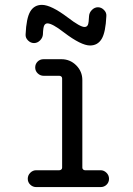

<svg xmlns="http://www.w3.org/2000/svg" viewBox="-20 -760 540 780"><path d="M84 -620.1Q86.9 -686.5 103 -713.4Q119.1 -740.2 150.4 -740.2Q187.5 -740.2 255.9 -688.5Q305.7 -650.4 323.2 -650.4Q333 -650.4 336.9 -658.7Q340.8 -667 341.8 -695.3Q342.8 -709 353.5 -719.7Q364.3 -730.5 377.9 -730.5Q391.6 -730.5 402.3 -719.7Q413.1 -709 412.1 -695.3Q409.2 -628.9 393.1 -602.1Q377 -575.2 345.7 -575.2Q309.6 -575.2 240.2 -627.9Q192.4 -665 172.9 -665Q164.1 -665 159.7 -656.7Q155.3 -648.4 154.3 -620.1Q153.3 -606.4 142.6 -595.7Q131.8 -585 118.2 -585Q104.5 -585 93.8 -595.7Q83 -606.4 84 -620.1ZM388.7 -68.4Q402.3 -68.4 412.6 -58.1Q422.9 -47.9 422.9 -33.7Q422.9 -19.5 413.1 -9.8Q403.3 0 388.7 0H127Q113.3 0 103 -9.8Q92.8 -19.5 92.8 -33.7Q92.8 -47.9 103 -58.1Q113.3 -68.4 127 -68.4H220.7Q225.6 -68.4 229 -71.3Q232.4 -74.2 232.4 -79.1V-441.4Q232.4 -446.3 229 -449.2Q225.6 -452.1 220.7 -452.1H157.2Q143.6 -452.1 133.3 -461.9Q123 -471.7 123 -485.8Q123 -500 132.8 -509.8Q142.6 -519.5 157.2 -519.5H229.5Q264.6 -519.5 289.6 -494.6Q314.5 -469.7 314.5 -434.6V-79.1Q314.5 -74.2 317.9 -71.3Q321.3 -68.4 325.2 -68.4Z"/></svg>

Font: Rounded-X Mgen+ 2m regular
Style: Regular
Weight: 400
Designer: [Source Han Sans]
Ryoko NISHIZUKA  (kana & ideographs); Paul D. Hunt (Latin, Greek & Cyrillic); Wenlong ZHANG  (bopomofo
Version: Version 1.059.20150602